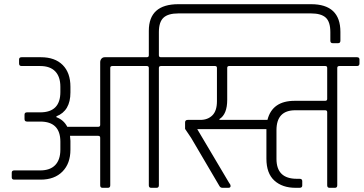

<svg xmlns="http://www.w3.org/2000/svg" viewBox="-20 -896 1735 916"><path d="M480 -623H600Q612 -623 612 -612V-593Q612 -581 600 -581H516Q506 -581 506 -572V-12Q506 0 495 0H469Q458 0 458 -12V-239Q458 -248 448 -248H314Q316 -232 316 -224V-182Q316 -116 278 -77.5Q240 -39 174 -39H48Q36 -39 36 -50V-72Q36 -83 48 -83H172Q219 -83 243.5 -108.5Q268 -134 268 -182V-220Q268 -316 172 -316H109Q97 -316 97 -328V-349Q97 -360 109 -360H172Q268 -360 268 -457V-482Q268 -530 243.5 -555.5Q219 -581 172 -581H83Q71 -581 71 -593V-612Q71 -623 83 -623H175Q242 -623 279 -586Q316 -549 316 -482V-455Q316 -367 249 -341V-337Q284 -324 301 -291H448Q458 -291 458 -300V-599Q458 -609 464 -616Q470 -623 480 -623Z M831 -876H1464Q1604 -876 1604 -744V-702Q1604 -690 1593 -690H1567Q1556 -690 1556 -702V-743Q1556 -792 1534 -812Q1512 -832 1464 -832H831Q782 -832 760 -811.5Q738 -791 738 -743V-632Q738 -623 748 -623H832Q844 -623 844 -612V-593Q844 -581 832 -581H748Q738 -581 738 -572V-12Q738 0 727 0H701Q690 0 690 -12V-572Q690 -581 680 -581H597Q585 -581 585 -593V-612Q585 -623 597 -623H680Q690 -623 690 -632V-749Q690 -876 831 -876Z M827 -623H1683Q1695 -623 1695 -612V-593Q1695 -581 1683 -581H1599Q1589 -581 1589 -572V-12Q1589 0 1578 0H1552Q1541 0 1541 -12V-361Q1541 -370 1531 -370H1389Q1299 -370 1299 -275V-138Q1299 -43 1396 -43H1409Q1422 -43 1422 -32V-11Q1422 0 1409 0H1390Q1327 0 1289 -34.5Q1251 -69 1251 -139V-280H921L1074 -22Q1080 -16 1080 -8Q1080 0 1069 0H1041Q1031 0 1026 -10L892 -238L863 -281V-312Q863 -324 876 -324H936Q971 -324 993 -345.5Q1015 -367 1015 -413V-572Q1015 -581 1006 -581H827Q815 -581 815 -593V-612Q815 -623 827 -623ZM1541 -424V-572Q1541 -581 1532 -581H1073Q1064 -581 1064 -572V-420Q1064 -351 1027 -328V-324H1256Q1279 -415 1386 -415H1531Q1541 -415 1541 -424Z"/></svg>

Font: Rajdhani
Style: Regular
Weight: 400
Designer: Satya Rajpurohit, Jyotish Sonowal
Foundry: Indian Type Foundry
Version: Version 1.201;PS 1.0;hotconv 1.0.78;makeotf.lib2.5.61930; tt